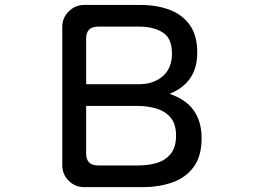

<svg xmlns="http://www.w3.org/2000/svg" viewBox="-20 -769 1040 778"><path d="M321.3 -10.7Q284.2 -10.7 258.3 -36.6Q232.4 -62.5 232.4 -99.6V-660.2Q232.4 -697.3 258.8 -723.1Q285.2 -749 321.3 -749H548.8Q613.3 -749 665.5 -730Q717.8 -710.9 748.5 -668.5Q779.3 -626 779.3 -555.7Q779.3 -433.6 667 -388.7Q796.9 -345.7 796.9 -209Q796.9 -135.7 764.6 -92.3Q732.4 -48.8 678.2 -29.8Q624 -10.7 557.6 -10.7ZM329.1 -427.7H543.9Q601.6 -427.7 639.2 -460Q676.8 -492.2 676.8 -551.8Q676.8 -614.3 639.2 -637.7Q601.6 -661.1 544.9 -661.1H377.9Q329.1 -661.1 329.1 -613.3ZM377.9 -98.6H541Q583 -98.6 617.2 -109.4Q651.4 -120.1 672.4 -146.5Q693.4 -172.9 693.4 -219.7Q693.4 -266.6 671.4 -292.5Q649.4 -318.4 613.8 -329.1Q578.1 -339.8 537.1 -339.8H329.1V-146.5Q329.1 -98.6 377.9 -98.6Z"/></svg>

Font: Kosugi Maru
Style: Regular
Weight: 400
Designer: MOTOYA
Version: Version 4.002